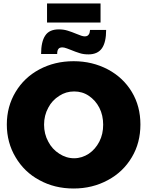

<svg xmlns="http://www.w3.org/2000/svg" viewBox="-20 -1064 867 1098"><path d="M597 -667C538 -698 473 -714 401 -714C328 -714 263 -698 205 -667C147 -636 102 -593 69 -538C36 -483 19 -421 19 -352C19 -283 36 -220 69 -165C102 -109 147 -65 205 -34C263 -2 328 14 401 14C473 14 538 -2 597 -34C655 -65 701 -109 734 -165C767 -220 783 -283 783 -352C783 -421 767 -483 734 -538C701 -593 655 -636 597 -667ZM319 -516C345 -533 373 -541 404 -541C435 -541 463 -533 488 -516C513 -499 533 -477 548 -448C563 -419 570 -386 570 -351C570 -315 563 -283 548 -254C533 -225 513 -202 488 -185C462 -168 434 -159 404 -159C373 -159 345 -168 319 -185C292 -202 271 -225 256 -254C240 -283 232 -316 232 -351C232 -386 240 -419 256 -448C271 -477 292 -499 319 -516ZM563 -788C579 -811 587 -846 587 -893H495C494 -881 492 -872 487 -866C482 -859 475 -856 464 -856C454 -856 439 -861 418 -870C399 -878 382 -884 366 -889C350 -894 333 -896 316 -896C280 -896 254 -884 239 -861C223 -838 215 -802 215 -755H307C307 -768 309 -778 314 -784C318 -790 326 -793 337 -793C344 -793 352 -791 363 -787C373 -783 380 -780 384 -779C403 -771 420 -765 436 -760C451 -755 468 -753 486 -753C521 -753 547 -765 563 -788ZM249 -1044V-935H555V-1044Z"/></svg>

Font: Argentum Sans ExtraBold
Style: Regular
Weight: 800
Designer: Julieta Ulanovsky
Foundry: Julieta Ulanovsky
Version: Version 5.001;February 15, 2019;FontCreator 11.5.0.2425 64-b